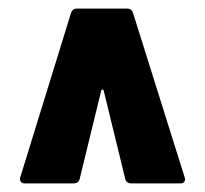

<svg xmlns="http://www.w3.org/2000/svg" viewBox="-20 -720 476 446"><path d="M37 -294H151C158 -294 163 -297 165 -304L215 -509C216 -513 220 -513 221 -509L271 -304C273 -297 278 -294 285 -294H399C406 -294 410 -298 410 -304C410 -305 409 -307 409 -308L289 -690C287 -696 283 -700 276 -700H158C151 -700 147 -696 145 -690L27 -308C25 -300 29 -294 37 -294Z"/></svg>

Font: Barlow Condensed ExtraBold
Style: Regular
Weight: 800
Width: 3
Designer: Jeremy Tribby
Foundry: Tribby Type
Version: Version 1.422;hotconv 1.0.109;makeotfexe 2.5.65596